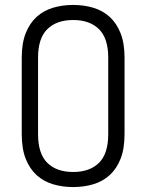

<svg xmlns="http://www.w3.org/2000/svg" viewBox="-20 -751 592 777"><path d="M276 6Q232 6 194 -5.5Q156 -17 128 -42.5Q100 -68 84 -108.5Q68 -149 68 -208V-518Q68 -576 84 -616.5Q100 -657 128 -682.5Q156 -708 194 -719.5Q232 -731 276 -731Q320 -731 358 -719.5Q396 -708 424 -682.5Q452 -657 468 -616.5Q484 -576 484 -518V-208Q484 -149 468 -108.5Q452 -68 424 -42.5Q396 -17 358 -5.5Q320 6 276 6ZM418 -518Q418 -596 380.5 -633Q343 -670 276 -670Q209 -670 171.5 -633Q134 -596 134 -518V-208Q134 -129 171.5 -92Q209 -55 276 -55Q343 -55 380.5 -92Q418 -129 418 -208Z"/></svg>

Font: AkaAcidDosis
Style: Regular
Weight: 400
Designer: Edgar Tolentino, Pablo Impallari, Igino Marini, Aka-Acid
Foundry: Edgar Tolentino, Pablo Impallari, Igino Marini, Cyberella
Version: Version 1.007